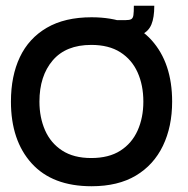

<svg xmlns="http://www.w3.org/2000/svg" viewBox="-20 -633 652 667"><path d="M298 14Q162 14 90 -65.5Q18 -145 18 -280Q18 -369 49 -434.5Q80 -500 142.5 -536.5Q205 -573 298 -573Q435 -573 506.5 -493.5Q578 -414 578 -280Q578 -193 546 -126.5Q514 -60 452 -23Q390 14 298 14ZM297 -84Q358 -84 398 -109.5Q438 -135 458 -179.5Q478 -224 478 -280Q478 -337 458 -381.5Q438 -426 398 -451.5Q358 -477 297 -477Q209 -477 163 -423Q117 -369 117 -280Q117 -225 136.5 -180.5Q156 -136 196 -110Q236 -84 297 -84ZM373 -503 374 -563H415Q430 -563 436 -566.5Q442 -570 443.5 -580.5Q445 -591 445 -613H516Q516 -572 506 -548Q496 -524 472.5 -513.5Q449 -503 406 -503Z"/></svg>

Font: Darker Grotesque
Style: Bold
Weight: 700
Designer: Gabriel Lam
Foundry: TypeRant
Version: Version 1.000;gftools[0.9.28]